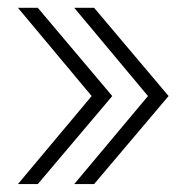

<svg xmlns="http://www.w3.org/2000/svg" viewBox="-20 -541 480 491"><path d="M25.9 -70.3 214.4 -295.4 25.9 -521H76.7L267.1 -295.4L76.7 -70.3ZM169.9 -70.3 358.4 -295.4 169.9 -521H220.7L411.1 -295.4L220.7 -70.3Z"/></svg>

Font: Inter Display ExtraLight
Style: Regular
Weight: 200
Designer: Rasmus Andersson
Foundry: rsms
Version: Version 4.000;git-a52131595